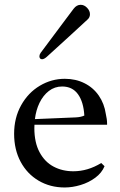

<svg xmlns="http://www.w3.org/2000/svg" viewBox="-20 -787 510 816"><path d="M126 -242.7Q126 -181.2 148.2 -139.9Q170.4 -98.6 207.8 -78.9Q245.1 -59.1 291.5 -59.1Q353 -59.1 410.2 -94.2L424.3 -80.6Q412.6 -52.2 385 -31.7Q357.4 -11.2 322.5 -0.7Q287.6 9.8 254.9 9.8Q193.4 9.8 144.3 -19Q95.2 -47.9 67.6 -99.6Q40 -151.4 40 -218.3Q40 -286.1 69.8 -339.6Q99.6 -393.1 149.2 -422.6Q198.7 -452.1 255.4 -452.1Q301.8 -452.1 339.1 -433.3Q376.5 -414.6 399.9 -380.6Q423.3 -346.7 429.7 -302.7Q435.1 -280.3 435.1 -261.2V-256.8H126.5Q126 -252 126 -242.7ZM338.4 -295.9Q335 -354 311.3 -386.7Q287.6 -419.4 244.1 -419.4Q212.4 -419.4 187.7 -400.4Q163.1 -381.3 147.9 -349.9Q132.8 -318.4 128.4 -280.8L302.2 -288.1Q323.7 -289.1 338.4 -295.9ZM158.7 -535.2Q153.3 -535.2 150.4 -538.6Q147.5 -542 147.5 -547.9Q147.5 -554.7 152.8 -562.5Q181.6 -600.1 259.3 -705.1L293 -750Q305.7 -766.6 322.8 -766.6Q337.9 -766.6 350.1 -753.9Q362.3 -741.2 362.3 -726.6Q362.3 -712.9 352.1 -704.1Q321.8 -676.8 283.2 -640.6Q196.8 -561.5 178.2 -544.9Q167 -535.2 158.7 -535.2Z"/></svg>

Font: Radley
Style: Regular
Weight: 400
Designer: Vernon Adams
Foundry: Vernon Adams
Version: Version 1.003; ttfautohint (v1.6)